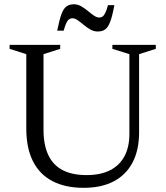

<svg xmlns="http://www.w3.org/2000/svg" viewBox="-20 -890 794 920"><path d="M600 -248.5V-630.5L518.5 -656V-675H726.5V-656L646.5 -630.5V-256.5Q646.5 -171.5 615.5 -112Q584.5 -52.5 525.2 -21.2Q466 10 381 10Q293 10 231.5 -22Q170 -54 138 -117.2Q106 -180.5 106 -273.5V-630.5L26 -656V-675H268.5V-656L188.5 -630.5V-268.5Q188.5 -195.5 211.5 -147Q234.5 -98.5 280.2 -74.8Q326 -51 395 -51Q461.5 -51 507 -74Q552.5 -97 576.2 -141Q600 -185 600 -248.5ZM528 -865.5Q518.5 -813.5 508.2 -786.2Q498 -759 484 -749Q470 -739 448 -739Q430 -739 413.2 -748.5Q396.5 -758 381.2 -770.8Q366 -783.5 352.5 -793Q339 -802.5 327 -802.5Q318.5 -802.5 311.5 -798Q304.5 -793.5 298.2 -780.8Q292 -768 285 -743H254Q264.5 -795 274.5 -822.2Q284.5 -849.5 298.8 -859.5Q313 -869.5 334.5 -869.5Q352.5 -869.5 369 -860Q385.5 -850.5 400.8 -837.8Q416 -825 429.8 -815.5Q443.5 -806 455.5 -806Q464 -806 470.8 -810.2Q477.5 -814.5 484.2 -827.5Q491 -840.5 497.5 -865.5Z"/></svg>

Font: Newsreader 24pt
Style: Regular
Weight: 400
Designer: Hugues Gentile
Foundry: Production Type
Version: Version 1.003